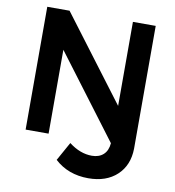

<svg xmlns="http://www.w3.org/2000/svg" viewBox="-96 -785 982 1078"><g transform="rotate(10 395.0 -246.0)"><path d="M574.2 -700.2H704.1V0Q702.6 95.2 641.8 151.6Q581.1 208 479 208Q364.3 208 287.1 137.2L346.2 30.8Q410.2 80.1 477.1 80.1Q517.6 80.1 542.5 57.6Q567.4 35.2 570.8 -7.8L216.8 -478V0H85.9V-700.2H212.9L574.2 -221.2Z"/></g></svg>

Font: Montserrat-Arabic Medium
Style: Regular
Weight: 500
Designer: Mohamed Gaber
Foundry: Kief Type Foundry
Version: Version 5.008;PS 005.008;hotconv 1.0.88;makeotf.lib2.5.64775